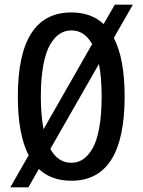

<svg xmlns="http://www.w3.org/2000/svg" viewBox="-20 -759 610 818"><path d="M284 11Q198.5 11 145.5 -39L101 39H24L102 -97.5Q56 -186.5 56 -348Q56 -706 284 -706Q368.5 -706 421.5 -656.5L469 -739H546L465 -597.5Q511 -508.5 511 -348Q511 11 284 11ZM154 -348Q154 -270 165.5 -208.5L372.5 -571Q340 -629.5 284 -629.5Q257 -629.5 234.5 -615Q212 -600.5 193.5 -569Q175 -537.5 164.5 -481.2Q154 -425 154 -348ZM284 -65.5Q311 -65.5 333.2 -80Q355.5 -94.5 374 -126Q392.5 -157.5 402.8 -214.2Q413 -271 413 -348Q413 -430 401.5 -486.5L194.5 -124.5Q227 -65.5 284 -65.5Z"/></svg>

Font: League Mono Narrow
Style: Regular
Weight: 400
Width: 3
Designer: Tyler Finck
Foundry: The League of Moveable Type / Tyler Finck
Version: Version 2.210